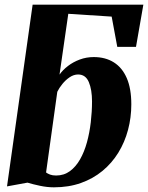

<svg xmlns="http://www.w3.org/2000/svg" viewBox="-20 -790 633 821"><path d="M210.5 11Q182 11 151.2 4.5Q120.5 -2 97.5 -9L10 7L119.5 -770H593L561.5 -589.5H481.5L457.5 -719L272 -731L234.5 -471Q248.5 -491 270.8 -508Q293 -525 321.2 -535.5Q349.5 -546 381 -546Q430.5 -546 466.5 -523.5Q502.5 -501 522 -456.2Q541.5 -411.5 541.5 -344Q541.5 -287.5 527.5 -234.8Q513.5 -182 486 -137.2Q458.5 -92.5 418.2 -59.2Q378 -26 326 -7.5Q274 11 210.5 11ZM220 -39.5Q253.5 -39.5 279 -58.2Q304.5 -77 322.5 -108.8Q340.5 -140.5 351.8 -181.5Q363 -222.5 368.2 -267.5Q373.5 -312.5 373.5 -356.5Q373.5 -406.5 359.8 -439Q346 -471.5 314 -471.5Q295.5 -471.5 278 -459.8Q260.5 -448 246.8 -431Q233 -414 225 -397.5L177 -52.5Q183.5 -47.5 194 -43.5Q204.5 -39.5 220 -39.5Z"/></svg>

Font: Merriweather 72pt Black
Style: Italic
Weight: 900
Italic angle: -7.8°
Version: Version 2.101